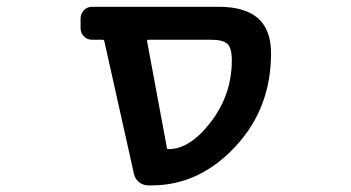

<svg xmlns="http://www.w3.org/2000/svg" viewBox="-20 -568 1040 569"><path d="M418.9 -18.6Q404.3 -18.6 392.1 -28.3Q379.9 -38.1 377 -52.7L289.1 -446.3Q288.1 -450.2 283.2 -450.2H252.9Q238.3 -450.2 228.5 -460.4Q218.8 -470.7 218.8 -484.4V-512.7Q218.8 -527.3 228.5 -537.6Q238.3 -547.9 252.9 -547.9H628.9Q710.9 -547.9 750 -508.8Q783.2 -474.6 783.2 -410.2Q783.2 -328.1 756.8 -259.3Q730.5 -190.4 677.2 -133.3Q624 -76.2 562 -47.4Q500 -18.6 429.7 -18.6ZM604.5 -206.1Q667 -287.1 667 -389.6Q667 -425.8 653.8 -438Q640.6 -450.2 606.4 -450.2H419.9Q415 -450.2 416 -445.3L474.6 -129.9Q474.6 -126 479.5 -126Q543 -126 604.5 -206.1Z"/></svg>

Font: Rounded-L Mgen+ 1m medium
Style: Regular
Weight: 500
Designer: [Source Han Sans]
Ryoko NISHIZUKA  (kana & ideographs); Paul D. Hunt (Latin, Greek & Cyrillic); Wenlong ZHANG  (bopomofo
Version: Version 1.059.20150602